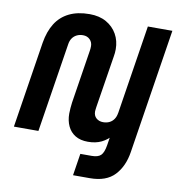

<svg xmlns="http://www.w3.org/2000/svg" viewBox="-97 -799 1017 1103"><g transform="rotate(10 411.0 -248.0)"><path d="M453 12Q409 12 379.5 -6Q350 -24 335 -56Q320 -88 320 -129Q320 -142 321.5 -161Q323 -180 325 -194L374 -506Q375 -512 375.5 -519Q376 -526 376 -532Q376 -555 360.5 -570.5Q345 -586 320 -586Q300 -586 284 -578Q268 -570 258 -555.5Q248 -541 245 -520L163 0H20L99 -503Q110 -570 139 -616.5Q168 -663 217.5 -687.5Q267 -712 337 -712Q394 -712 434.5 -689Q475 -666 497 -627Q519 -588 519 -539Q519 -528 518 -517.5Q517 -507 515 -496L467 -194Q466 -185 465 -178.5Q464 -172 464 -167Q464 -142 480 -128Q496 -114 520 -114Q541 -114 557 -122Q573 -130 583 -145Q593 -160 596 -180L633 -118Q615 -80 590.5 -50.5Q566 -21 532.5 -4.5Q499 12 453 12ZM403 216 423 88H489Q526 88 542.5 72Q559 56 566 13L678 -700H821L707 26Q694 112 645 164Q596 216 501 216Z"/></g></svg>

Font: MuseoModerno SemiBold
Style: Italic
Weight: 600
Italic angle: -9°
Designer: Pablo Cosgaya, Héctor Gatti, Marcela Romero, and the Authors of The MuseoModerno Project.
Foundry: Omnibus-Type Team
Version: Version 1.003